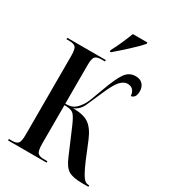

<svg xmlns="http://www.w3.org/2000/svg" viewBox="-220 -1044 1033 1157"><g transform="rotate(30 296.0 -465.5)"><path d="M288 -770H296Q333 -801 384 -848Q435 -895 457 -921V-931H356Q343 -897 325.5 -857Q308 -817 288 -780ZM25 0H293V-10H266Q238 -10 225.5 -23Q213 -36 213 -86V-354Q256 -354 273.5 -341Q291 -328 317 -267L390 -96Q414 -37 445 -18.5Q476 0 540 0H584V-10H578Q556 -10 538 -36Q520 -62 491 -129L442 -248Q414 -314 376 -339Q338 -364 267 -364Q307 -379 327.5 -425Q348 -471 373 -529Q407 -608 431 -632Q455 -656 478 -656Q527 -656 532 -601Q565 -606 565 -653Q565 -682 548 -701Q531 -720 498 -720Q453 -720 426 -680.5Q399 -641 368 -555Q348 -500 334 -464Q320 -428 303 -408Q287 -386 268 -375Q249 -364 213 -364V-631Q213 -679 225.5 -691.5Q238 -704 266 -704H293V-714H25V-704H47Q76 -704 88 -691.5Q100 -679 100 -631V-84Q100 -35 88 -22.5Q76 -10 47 -10H25Z"/></g></svg>

Font: Noto Serif Display Condensed Semi
Style: Regular
Weight: 600
Width: 3
Designer: Monotype Design Team
Foundry: Monotype Imaging Inc.
Version: Version 1.900